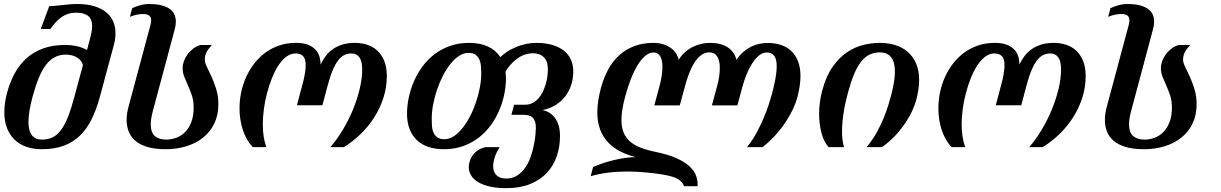

<svg xmlns="http://www.w3.org/2000/svg" viewBox="-20 -747 6199 975"><path d="M16.1 -276.9Q30.8 -330.6 54.9 -375Q79.1 -419.4 115 -451.4Q150.9 -483.4 199.2 -501Q247.6 -518.6 310.1 -518.6Q344.2 -518.6 372.1 -512Q399.9 -505.4 421.9 -493.2L434.6 -540.5Q439.9 -560.1 443.8 -579.1Q447.8 -598.1 447.8 -615.2Q447.8 -629.9 443.8 -642.3Q439.9 -654.8 430.4 -663.6Q420.9 -672.4 405.3 -677.5Q389.6 -682.6 365.7 -682.6Q325.7 -682.6 294.7 -661.6Q263.7 -640.6 235.8 -599.6H187L230 -715.8Q244.1 -715.8 260.5 -717.5Q276.9 -719.2 294.9 -721.2Q313 -723.1 332.5 -724.9Q352.1 -726.6 373 -726.6Q421.9 -726.6 458.3 -715.6Q494.6 -704.6 518.8 -685.1Q543 -665.5 554.7 -638.2Q566.4 -610.8 566.4 -578.1Q566.4 -549.3 558.6 -520L486.8 -253.9Q469.7 -191.4 445.6 -142.1Q421.4 -92.8 386.5 -58.8Q351.6 -24.9 304 -7.1Q256.3 10.7 192.9 10.7Q147 10.7 111.3 -2.4Q75.7 -15.6 51.5 -40Q27.3 -64.5 14.6 -99.1Q2 -133.8 2 -177.2Q2 -200.2 5.4 -225.1Q8.8 -250 16.1 -276.9ZM145 -254.4Q124.5 -178.2 124.5 -128.4Q124.5 -38.1 192.9 -38.1Q223.1 -38.1 246.6 -49.3Q270 -60.5 289.3 -86.2Q308.6 -111.8 325 -152.8Q341.3 -193.8 357.4 -253.9L401.4 -417.5Q397 -431.2 387.9 -441.2Q378.9 -451.2 366.9 -457.5Q355 -463.9 341.3 -466.8Q327.6 -469.7 314.5 -469.7Q282.7 -469.7 257.8 -456.5Q232.9 -443.4 212.6 -416.5Q192.4 -389.6 176 -349.1Q159.7 -308.6 145 -254.4Z M743.2 -616.7Q744.6 -622.6 746.1 -629.6Q747.6 -636.7 747.6 -643.6Q747.6 -649.9 745.8 -655.8Q744.1 -661.6 739.7 -666Q735.4 -670.4 727.5 -673.1Q719.7 -675.8 708 -675.8Q673.8 -675.8 639.6 -661.6L651.4 -705.6Q670.4 -714.4 692.1 -720.5Q713.9 -726.6 737.3 -726.6Q776.9 -726.6 803 -719.2Q829.1 -711.9 844.7 -699.7Q860.4 -687.5 866.7 -671.1Q873 -654.8 873 -637.2Q873 -618.7 867.7 -599.6L756.3 -183.6Q745.6 -144 745.6 -115.7Q745.6 -73.7 766.8 -55.9Q788.1 -38.1 824.2 -38.1Q849.6 -38.1 874.5 -47.1Q899.4 -56.2 919.2 -75.7Q939 -95.2 951.2 -126.2Q963.4 -157.2 963.4 -201.7Q963.4 -234.9 954.6 -261.5Q945.8 -288.1 935.3 -311.3Q924.8 -334.5 916 -356.4Q907.2 -378.4 907.2 -401.9Q907.2 -417 913.3 -434.8Q919.4 -452.6 931.2 -469.2Q942.9 -485.8 960 -499.3Q977.1 -512.7 998.5 -518.6H1056.2Q1050.3 -511.2 1043.9 -504.2Q1037.6 -497.1 1032.2 -488.3Q1026.9 -479.5 1023.4 -468.5Q1020 -457.5 1020 -442.9Q1020 -428.7 1030.8 -407.2Q1041.5 -385.7 1054.4 -357.2Q1067.4 -328.6 1078.1 -293.7Q1088.9 -258.8 1088.9 -217.8Q1088.9 -162.6 1068.4 -120.1Q1047.9 -77.6 1011.7 -48.6Q975.6 -19.5 926.8 -4.4Q877.9 10.7 821.8 10.7Q765.6 10.7 727.5 -1Q689.5 -12.7 666.3 -33Q643.1 -53.2 633.1 -80.3Q623 -107.4 623 -137.7Q623 -170.4 632.8 -205.6Z M1607.9 -418.5Q1618.7 -442.4 1634.1 -462.6Q1649.4 -482.9 1670.9 -497.8Q1692.4 -512.7 1720 -521Q1747.6 -529.3 1782.2 -529.3Q1814 -529.3 1843.3 -520.3Q1872.6 -511.2 1895 -491Q1917.5 -470.7 1930.9 -438.7Q1944.3 -406.7 1944.3 -360.8Q1944.3 -304.7 1927.5 -251.7Q1910.6 -198.7 1881.4 -152.4Q1852.1 -106 1812.3 -67.2Q1772.5 -28.4 1726.6 0H1657.7Q1690.9 -38.1 1720.5 -87.2Q1750 -136.3 1772 -189.5Q1794 -242.7 1806.6 -295.7Q1819.3 -348.6 1819.3 -394.5Q1819.3 -436.5 1804.9 -456.1Q1790.5 -475.6 1764.7 -475.6Q1745.6 -475.6 1729 -467.8Q1712.4 -460 1697.5 -440.9Q1682.6 -421.9 1669.2 -389.9Q1655.8 -357.9 1643.1 -309.6L1617.2 -212.4H1487.8L1513.7 -309.6Q1523.5 -344.7 1527.9 -370.9Q1532.3 -397 1532.3 -416Q1532.3 -448.7 1518.8 -462.2Q1505.4 -475.6 1480.5 -475.6Q1456.1 -475.6 1434.1 -459Q1412.1 -442.4 1393.8 -414.6Q1375.5 -386.7 1360.9 -349.9Q1346.2 -313 1335.7 -273Q1325.2 -232.9 1319.9 -191.9Q1314.5 -150.9 1314.5 -114.3Q1314.5 -85 1318.6 -55.9Q1322.8 -26.9 1332.6 0H1263.7Q1246.6 -17.6 1233.9 -40.1Q1221.2 -62.5 1212.9 -87.9Q1204.6 -113.3 1200.5 -140.9Q1196.3 -168.5 1196.3 -196.3Q1196.3 -238.8 1205.1 -279.8Q1213.9 -320.8 1230.8 -357.7Q1247.6 -394.5 1272.3 -426Q1296.9 -457.5 1328.7 -480.5Q1360.4 -503.4 1399 -516.4Q1437.5 -529.3 1482.5 -529.3Q1518.6 -529.3 1542.5 -520.3Q1566.4 -511.2 1581.1 -496.1Q1595.7 -481 1601.8 -460.9Q1607.9 -440.9 1607.9 -418.5Z M2891.1 -383.8Q2891.1 -348.6 2880.9 -316.4Q2870.6 -284.2 2850.6 -258.1Q2830.6 -231.9 2801.3 -213.6Q2772 -195.3 2734.4 -188Q2753.9 -184.1 2770.3 -174.1Q2786.6 -164.1 2798.6 -147.7Q2810.5 -131.3 2817.1 -108.6Q2823.7 -85.9 2823.7 -56.6Q2823.7 0 2806.6 48.3Q2789.6 96.7 2755.4 132.3Q2721.2 168 2670.4 188.2Q2619.6 208.5 2551.8 208.5Q2502.9 208.5 2467 200.2Q2431.2 191.9 2407.5 177.5Q2383.8 163.1 2372.1 143.6Q2360.4 124 2360.4 101.1Q2360.4 91.8 2363.8 76.9Q2367.2 62 2376.7 46.9Q2386.2 31.7 2403.1 18.8Q2419.9 5.9 2446.8 0H2517.6Q2498.5 30.3 2491.5 54.2Q2484.4 78.1 2484.4 96.7Q2484.4 113.8 2489.5 125.5Q2494.6 137.2 2503.7 145Q2512.7 152.8 2524.7 156.2Q2536.6 159.7 2550.3 159.7Q2583 159.7 2606.9 144Q2630.9 128.4 2647.7 103.8Q2664.6 79.1 2674.8 49.1Q2685.1 19 2690.9 -9.5Q2696.8 -38.1 2699 -61.8Q2701.2 -85.4 2701.2 -97.2Q2701.2 -117.7 2696.5 -130.6Q2691.9 -143.6 2683.3 -151.1Q2674.8 -158.7 2662.6 -161.4Q2650.4 -164.1 2635.3 -164.1H2577.1L2590.8 -215.3H2647.5Q2668 -215.3 2684.3 -223.9Q2700.7 -232.4 2713.6 -246.6Q2726.6 -260.7 2735.6 -279.3Q2744.6 -297.9 2750.7 -317.9Q2756.8 -337.9 2759.5 -357.7Q2762.2 -377.4 2762.2 -394.5Q2762.2 -436 2741.7 -456.3Q2721.2 -476.6 2685.5 -476.6Q2671.4 -476.6 2654.5 -472.7Q2637.7 -468.8 2619.9 -458.3Q2602.1 -447.8 2583.3 -429.7Q2564.5 -411.6 2546.9 -383.3Q2547.9 -375 2548.6 -366.7Q2549.3 -358.4 2549.3 -349.6Q2549.3 -310.5 2540.8 -268.6Q2532.2 -226.6 2515.1 -186.5Q2498 -146.5 2471.9 -110.6Q2445.8 -74.7 2410.9 -47.9Q2376 -21 2331.8 -5.1Q2287.6 10.7 2233.9 10.7Q2190.9 10.7 2156.2 -0.7Q2121.6 -12.2 2097.4 -34.9Q2073.2 -57.6 2060.1 -91.3Q2046.9 -125 2046.9 -168.9Q2046.9 -208 2055.4 -250Q2064 -292 2081.1 -332Q2098.1 -372.1 2124.3 -408Q2150.4 -443.8 2185.3 -470.7Q2220.2 -497.6 2264.4 -513.4Q2308.6 -529.3 2362.3 -529.3Q2417 -529.3 2457.3 -511Q2497.6 -492.7 2521 -457Q2549.3 -483.4 2578.9 -498Q2608.4 -512.7 2633.8 -519.5Q2659.2 -526.4 2677.7 -527.8Q2696.3 -529.3 2702.6 -529.3Q2749.5 -529.3 2784.9 -518.8Q2820.3 -508.3 2844 -489.3Q2867.7 -470.2 2879.4 -443.4Q2891.1 -416.5 2891.1 -383.8ZM2423.8 -374Q2423.8 -390.6 2422.6 -409.2Q2421.4 -427.7 2415 -443.1Q2408.7 -458.5 2395.5 -468.5Q2382.3 -478.5 2358.9 -478.5Q2334.5 -478.5 2311 -463.1Q2287.6 -447.8 2266.8 -421.6Q2246.1 -395.5 2228.8 -361.6Q2211.4 -327.6 2199 -290.5Q2186.5 -253.4 2179.4 -215.6Q2172.4 -177.7 2172.4 -144.5Q2172.4 -127.4 2173.3 -109.1Q2174.3 -90.8 2180.7 -75.4Q2187 -60.1 2200 -50Q2212.9 -40 2237.3 -40Q2261.7 -40 2284.9 -55.4Q2308.1 -70.8 2328.9 -96.9Q2349.6 -123 2367.2 -157Q2384.8 -190.9 2397.2 -228Q2409.7 -265.1 2416.7 -302.7Q2423.8 -340.3 2423.8 -374Z M3724.6 -211.9H3595.2L3621.6 -309.6Q3627.9 -332.5 3631.6 -356.2Q3635.3 -379.9 3635.3 -401.9Q3635.3 -418.5 3632.6 -432.9Q3629.9 -447.3 3623.5 -458Q3617.2 -468.8 3607.2 -474.9Q3597.2 -481 3582.5 -481Q3558.1 -481 3538.8 -465.8Q3519.5 -450.7 3504.4 -426Q3489.3 -401.4 3478 -370.8Q3466.8 -340.3 3458.5 -309.6L3432.1 -211.9H3302.7L3329.1 -309.6Q3335.9 -334 3339.8 -359.4Q3343.8 -384.8 3343.8 -407.7Q3343.8 -423.3 3341.3 -436.5Q3338.9 -449.7 3333.7 -459.5Q3328.6 -469.2 3319.8 -474.9Q3311 -480.5 3298.8 -480.5Q3277.3 -480.5 3256.8 -463.4Q3236.3 -446.3 3218 -416.5Q3199.7 -386.7 3183.8 -346.2Q3168 -305.7 3155.3 -258.8Q3145.5 -222.7 3140.6 -192.6Q3135.7 -162.6 3135.7 -137.7Q3135.7 -101.1 3146.5 -74.5Q3157.2 -47.9 3179 -28.8Q3200.7 -9.8 3233.2 2.9Q3265.6 15.6 3309.6 24.4Q3375.5 38.1 3417 57.1Q3458.5 76.2 3481.9 98.1Q3505.4 120.1 3513.9 143.1Q3522.5 166 3522.5 187.5Q3522.5 190.4 3522.5 193.1Q3522.5 195.8 3522 198.7H3453.6Q3447.8 182.1 3434.3 170.7Q3420.9 159.2 3398.2 151.6Q3375.5 144 3342 138.7Q3308.6 133.3 3262.7 128.9Q3237.8 126.5 3213.4 125.2Q3189 124 3165 124Q3113.8 124 3067.1 129.9Q3020.5 135.7 2979.5 147.9L2991.7 101.1Q3014.6 90.8 3042.7 81.5Q3070.8 72.3 3099.9 65.4Q3128.9 58.6 3157 54.7Q3185.1 50.8 3208 50.8Q3165 40 3129.4 21.7Q3093.8 3.4 3067.9 -23.9Q3042 -51.3 3027.6 -89.1Q3013.2 -127 3013.2 -177.2Q3013.2 -231.4 3032.2 -302.7Q3045.9 -352.5 3068.6 -394.3Q3091.3 -436 3124.3 -466.1Q3157.2 -496.1 3200.7 -512.7Q3244.1 -529.3 3298.8 -529.3Q3323.7 -529.3 3345.5 -522.9Q3367.2 -516.6 3384 -505.1Q3400.9 -493.7 3411.9 -477.8Q3422.9 -461.9 3426.3 -442.9Q3440.4 -466.3 3459.2 -482.7Q3478 -499 3499 -509.3Q3520 -519.5 3542 -524.4Q3564 -529.3 3584.5 -529.3Q3641.1 -529.3 3675.3 -506.8Q3709.5 -484.4 3719.7 -442.9Q3735.8 -466.8 3754.6 -483.2Q3773.4 -499.5 3793.9 -509.8Q3814.5 -520 3836.2 -524.4Q3857.9 -528.8 3879.4 -528.8Q3914.1 -528.8 3944.3 -519.3Q3974.6 -509.8 3996.8 -489.3Q4019 -468.8 4032 -436.8Q4044.9 -404.8 4044.9 -360.4Q4044.9 -313.5 4028.8 -251.5Q4022 -225.6 4006.8 -193.1Q3991.7 -160.6 3969.2 -126.7Q3946.8 -92.8 3917.2 -59.8Q3887.7 -26.9 3852.1 0H3773.4Q3799.8 -32.2 3820.6 -70.3Q3841.3 -108.4 3857.2 -145.8Q3873 -183.1 3883.8 -216.1Q3894.5 -249 3900.4 -271Q3924.3 -360.4 3924.3 -409.7Q3924.3 -446.8 3911.6 -463.6Q3898.9 -480.5 3873.5 -480.5Q3852.5 -480.5 3833.5 -464.6Q3814.5 -448.7 3798.8 -423.8Q3783.2 -398.9 3771 -368.7Q3758.8 -338.4 3751 -309.6Z M4447.3 -481Q4418 -481 4394.5 -469.2Q4371.1 -457.5 4351.8 -432.6Q4332.5 -407.7 4316.4 -368.7Q4300.3 -329.6 4285.6 -274.9Q4281.2 -258.3 4275.9 -235.8Q4270.5 -213.4 4266.1 -187.5Q4261.7 -161.6 4258.8 -134Q4255.9 -106.4 4255.9 -79.6Q4255.9 -57.6 4258.3 -37.6Q4260.7 -17.6 4266.1 0H4187.5Q4163.1 -27.8 4151.4 -72.3Q4139.6 -116.7 4139.6 -168Q4139.6 -228.5 4155.3 -287.1Q4174.8 -360.4 4207.8 -407.2Q4240.7 -454.1 4280.8 -481.2Q4320.8 -508.3 4364 -518.8Q4407.2 -529.3 4447.8 -529.3Q4488.3 -529.3 4524.7 -518.6Q4561 -507.8 4588.4 -484.6Q4615.7 -461.4 4631.6 -425.8Q4647.5 -390.1 4647.5 -340.3Q4647.5 -293.9 4632.3 -237.8Q4626.5 -216.8 4613.8 -187.7Q4601.1 -158.7 4579.8 -126.2Q4558.6 -93.8 4528.8 -61Q4499 -28.3 4459 0H4380.4Q4410.2 -34.7 4431.4 -73Q4452.6 -111.3 4467.3 -147.2Q4481.9 -183.1 4491 -213.6Q4500 -244.1 4505.4 -263.2Q4524.4 -335 4524.4 -383.3Q4524.4 -481 4447.3 -481Z M5156.8 -418.5Q5167.5 -442.4 5182.9 -462.6Q5198.3 -482.9 5219.7 -497.8Q5241.2 -512.7 5268.8 -521Q5296.4 -529.3 5331.1 -529.3Q5362.8 -529.3 5392.1 -520.3Q5421.4 -511.2 5443.9 -491Q5466.3 -470.7 5479.7 -438.7Q5493.2 -406.7 5493.2 -360.8Q5493.2 -304.7 5476.3 -251.7Q5459.5 -198.7 5430.2 -152.4Q5400.9 -106 5361.1 -67.2Q5321.3 -28.4 5275.4 0H5206.6Q5239.8 -38.1 5269.3 -87.2Q5298.8 -136.3 5320.8 -189.5Q5342.8 -242.7 5355.5 -295.7Q5368.2 -348.6 5368.2 -394.5Q5368.2 -436.5 5353.8 -456.1Q5339.4 -475.6 5313.5 -475.6Q5294.4 -475.6 5277.8 -467.8Q5261.2 -460 5246.4 -440.9Q5231.5 -421.9 5218 -389.9Q5204.6 -357.9 5191.9 -309.6L5166 -212.4H5036.6L5062.5 -309.6Q5072.3 -344.7 5076.7 -370.9Q5081.1 -397 5081.1 -416Q5081.1 -448.7 5067.7 -462.2Q5054.2 -475.6 5029.3 -475.6Q5004.9 -475.6 4982.9 -459Q4961 -442.4 4942.7 -414.6Q4924.4 -386.7 4909.7 -349.9Q4895.1 -313 4884.6 -273Q4874.1 -232.9 4868.7 -191.9Q4863.3 -150.9 4863.3 -114.3Q4863.3 -85 4867.5 -55.9Q4871.6 -26.9 4881.4 0H4812.5Q4795.5 -17.6 4782.8 -40.1Q4770.1 -62.5 4761.8 -87.9Q4753.5 -113.3 4749.3 -140.9Q4745.2 -168.5 4745.2 -196.3Q4745.2 -238.8 4754 -279.8Q4762.7 -320.8 4779.6 -357.7Q4796.4 -394.5 4821.1 -426Q4845.7 -457.5 4877.5 -480.5Q4909.2 -503.4 4947.8 -516.4Q4986.4 -529.3 5031.3 -529.3Q5067.4 -529.3 5091.3 -520.3Q5115.3 -511.2 5129.9 -496.1Q5144.6 -481 5150.7 -460.9Q5156.8 -440.9 5156.8 -418.5Z M5710.9 -616.7Q5712.4 -622.6 5713.9 -629.6Q5715.3 -636.7 5715.3 -643.6Q5715.3 -649.9 5713.6 -655.8Q5711.9 -661.6 5707.5 -666Q5703.1 -670.4 5695.3 -673.1Q5687.5 -675.8 5675.8 -675.8Q5641.6 -675.8 5607.4 -661.6L5619.1 -705.6Q5638.2 -714.4 5659.9 -720.5Q5681.6 -726.6 5705.1 -726.6Q5744.6 -726.6 5770.8 -719.2Q5796.9 -711.9 5812.5 -699.7Q5828.1 -687.5 5834.5 -671.1Q5840.8 -654.8 5840.8 -637.2Q5840.8 -618.7 5835.4 -599.6L5724.1 -183.6Q5713.4 -144 5713.4 -115.7Q5713.4 -73.7 5734.6 -55.9Q5755.9 -38.1 5792 -38.1Q5817.4 -38.1 5842.3 -47.1Q5867.2 -56.2 5887 -75.7Q5906.7 -95.2 5918.9 -126.2Q5931.2 -157.2 5931.2 -201.7Q5931.2 -234.9 5922.4 -261.5Q5913.6 -288.1 5903.1 -311.3Q5892.6 -334.5 5883.8 -356.4Q5875 -378.4 5875 -401.9Q5875 -417 5881.1 -434.8Q5887.2 -452.6 5898.9 -469.2Q5910.6 -485.8 5927.7 -499.3Q5944.8 -512.7 5966.3 -518.6H6023.9Q6018.1 -511.2 6011.7 -504.2Q6005.4 -497.1 6000 -488.3Q5994.6 -479.5 5991.2 -468.5Q5987.8 -457.5 5987.8 -442.9Q5987.8 -428.7 5998.5 -407.2Q6009.3 -385.7 6022.2 -357.2Q6035.2 -328.6 6045.9 -293.7Q6056.6 -258.8 6056.6 -217.8Q6056.6 -162.6 6036.1 -120.1Q6015.6 -77.6 5979.5 -48.6Q5943.4 -19.5 5894.5 -4.4Q5845.7 10.7 5789.6 10.7Q5733.4 10.7 5695.3 -1Q5657.2 -12.7 5634 -33Q5610.8 -53.2 5600.8 -80.3Q5590.8 -107.4 5590.8 -137.7Q5590.8 -170.4 5600.6 -205.6Z"/></svg>

Font: Arian AMU Serif
Style: Bold Italic
Weight: 700
Italic angle: -15°
Designer: Ruben Hakobyan (Tarumian)
Foundry: Ruben Hakobyan (Tarumian)
Version: Version 1.002